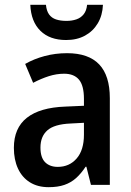

<svg xmlns="http://www.w3.org/2000/svg" viewBox="-20 -774 549 804"><path d="M260.7 -551.3Q350.6 -551.3 395.3 -504.4Q439.9 -457.5 439.9 -362.8V0H360.8L341.8 -75.7H338.4Q319.8 -47.4 298.6 -28.3Q277.3 -9.3 249.8 0.2Q222.2 9.8 183.6 9.8Q137.7 9.8 105 -10.7Q72.3 -31.2 55.2 -68.4Q38.1 -105.5 38.1 -154.8Q38.1 -237.8 92.5 -280.8Q147 -323.7 252.9 -327.6L331.5 -331.1V-359.9Q331.5 -415.5 310.8 -440.4Q290 -465.3 248.5 -465.3Q216.8 -465.3 184.6 -455.1Q152.3 -444.8 118.7 -427.2L85.4 -506.3Q122.1 -527.3 167 -539.3Q211.9 -551.3 260.7 -551.3ZM331.5 -259.8 275.4 -256.8Q207.5 -253.9 178.5 -228.3Q149.4 -202.6 149.4 -156.2Q149.4 -114.3 168.9 -94.7Q188.5 -75.2 221.7 -75.2Q270.5 -75.2 301 -110.4Q331.5 -145.5 331.5 -210ZM411.1 -753.9Q409.2 -709.5 389.4 -676.3Q369.6 -643.1 335.9 -624.8Q302.2 -606.4 256.8 -606.4Q188.5 -606.4 149.2 -645Q109.9 -683.6 106.9 -753.9H172.4Q174.8 -728.5 185.5 -713.6Q196.3 -698.7 214.8 -692.6Q233.4 -686.5 258.3 -686.5Q281.2 -686.5 299.8 -692.9Q318.4 -699.2 330.3 -714.1Q342.3 -729 344.7 -753.9Z"/></svg>

Font: Open Sans SemiCondensed SemiBold
Style: Regular
Weight: 600
Width: 4
Designer: Monotype Design Team
Foundry: Monotype Imaging Inc.
Version: Version 3.000